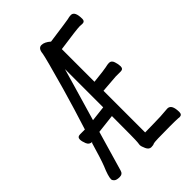

<svg xmlns="http://www.w3.org/2000/svg" viewBox="-210 -810 919 919"><g transform="rotate(-45 250.0 -350.0)"><path d="M264 10Q249 10 240.5 -8.5Q232 -27 232 -37Q232 -43 234 -54Q236 -69 236 -229L140 -218L81 -15Q76 4 56 4Q35 4 27 -3.5Q19 -11 19 -18Q19 -38 40 -87Q53 -120 78 -206L83 -208Q63 -208 55.5 -226.5Q48 -245 48 -258Q48 -275 67 -275H99Q132 -378 163 -486Q210 -653 213 -675Q216 -708 238 -708Q258 -708 282 -687Q406 -704 414 -706Q428 -710 439 -710Q465 -710 465 -658Q465 -641 449 -641L430 -642Q412 -642 293 -625V-404Q369 -412 380 -415Q396 -419 406 -419Q422 -419 428 -400.5Q434 -382 434 -368Q434 -350 417 -350H383L293 -343V-61L350 -62Q397 -62 449 -67Q478 -67 478 -14Q478 4 461 4L452 3Q437 2 397 2Q291 2 284.5 6Q278 10 264 10ZM158 -279 236 -288V-547Q233 -538 210 -457Q187 -376 158 -279Z"/></g></svg>

Font: LXGW WenKai Mono TC
Style: Regular
Weight: 400
Designer: LXGW / Fontworks Inc.
Foundry: LXGW / Fontworks Inc.
Version: Version 1.330